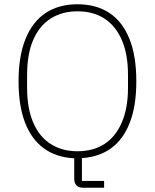

<svg xmlns="http://www.w3.org/2000/svg" viewBox="-20 -730 727 900"><path d="M468 118V150H370Q349 150 338.5 139Q328 128 328 109V12Q245 8 186.5 -34Q128 -76 97.5 -155Q67 -234 67 -349Q67 -468 100 -548.5Q133 -629 194.5 -669.5Q256 -710 343 -710Q431 -710 492.5 -669.5Q554 -629 586.5 -548.5Q619 -468 619 -349Q619 -235 589 -156.5Q559 -78 502 -36Q445 6 364 11V118ZM343 -21Q417 -21 469.5 -55Q522 -89 551 -156Q580 -223 580 -319V-379Q580 -476 551 -542.5Q522 -609 469.5 -643Q417 -677 343 -677Q271 -677 217.5 -643Q164 -609 135.5 -542.5Q107 -476 107 -379V-319Q107 -223 135.5 -156Q164 -89 217.5 -55Q271 -21 343 -21Z"/></svg>

Font: IBM Plex Sans ExtraLight
Style: Regular
Weight: 250
Designer: Mike Abbink, Paul van der Laan, Pieter van Rosmalen
Foundry: Bold Monday
Version: Version 3.201